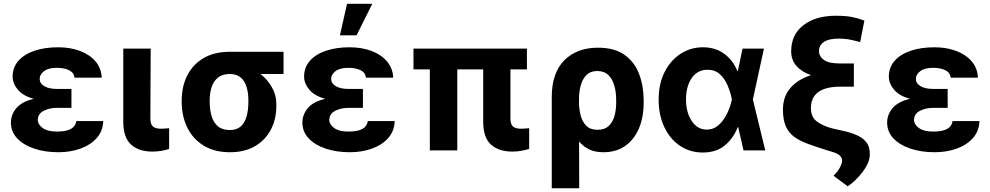

<svg xmlns="http://www.w3.org/2000/svg" viewBox="-20 -806 5306 1029"><path d="M362.9 -285.9V-228H285.5Q245.7 -228 214.5 -212.2Q183.2 -196.4 182.5 -163Q183.2 -138.1 209.3 -119.5Q235.4 -100.9 284.8 -100.9Q335.6 -100.9 360.4 -115.2Q385.3 -129.6 389.2 -157.3H533.4Q531.2 -102.3 497.3 -65Q463.4 -27.7 409.4 -8.9Q355.5 9.9 292.6 9.9Q221.2 9.9 163.5 -9.4Q105.8 -28.8 72.3 -64.3Q38.7 -99.8 38.4 -148.4Q38.7 -192.5 68 -226.9Q97.3 -261.4 160.5 -276.3Q103.3 -292.3 75.6 -325.3Q47.9 -358.3 47.6 -395.6Q47.9 -446 79.4 -481Q110.8 -516 165.8 -534.3Q220.9 -552.6 291.9 -552.6Q356.2 -552.6 408.2 -533.2Q460.2 -513.8 491.5 -477.5Q522.7 -441.1 525.2 -389.9H379.3Q376.1 -416.9 350.3 -429.7Q324.6 -442.5 284.4 -442.5Q239.3 -442.5 216.1 -424.7Q192.8 -407 192.5 -383.5Q192.8 -359 217.2 -344.3Q241.5 -329.5 285.5 -329.5H362.9Z M640.6 -545.5H787.6L785.9 -170.8Q786.2 -138.1 800.8 -127.1Q815.3 -116.1 843.4 -116.1Q857.6 -116.1 867.9 -117.2Q878.2 -118.3 886.4 -119V-7.8Q867.9 -1.4 844.8 2.5Q821.7 6.4 796.5 6.4Q724.8 6.4 683.1 -30.5Q641.3 -67.5 640.6 -152.7Z M953.8 -258.5V-269.9Q954.2 -343.4 983.8 -402Q1013.5 -460.6 1070.8 -494.5Q1128.2 -528.4 1210.9 -528.4H1499.6V-409.4H1376.1Q1412.6 -381 1437 -339Q1461.3 -296.9 1460.9 -248.6V-238.6Q1461.3 -168.7 1432.2 -112.4Q1403.1 -56.1 1347.5 -23.1Q1291.9 9.9 1212.4 9.9Q1129.6 9.9 1071.9 -25.4Q1014.2 -60.7 984.2 -121.4Q954.2 -182.2 953.8 -258.5ZM1103.7 -269.9V-258.5Q1104 -217.3 1114.2 -183.2Q1124.3 -149.1 1147.9 -129.1Q1171.5 -109 1212.4 -109Q1249.3 -109 1271 -129.1Q1292.6 -149.1 1301.8 -183.2Q1311.1 -217.3 1311.1 -258.5V-269.9Q1311.1 -307.5 1301.7 -339.3Q1292.3 -371.1 1270.4 -390.3Q1248.6 -409.4 1210.9 -409.4Q1171.9 -409.4 1148.3 -390.3Q1124.6 -371.1 1114.3 -339.3Q1104 -307.5 1103.7 -269.9Z M1925.1 -285.9V-228H1847.7Q1807.9 -228 1776.6 -212.2Q1745.4 -196.4 1744.7 -163Q1745.4 -138.1 1771.5 -119.5Q1797.6 -100.9 1846.9 -100.9Q1897.7 -100.9 1922.6 -115.2Q1947.4 -129.6 1951.3 -157.3H2095.5Q2093.4 -102.3 2059.5 -65Q2025.6 -27.7 1971.6 -8.9Q1917.6 9.9 1854.8 9.9Q1783.4 9.9 1725.7 -9.4Q1668 -28.8 1634.4 -64.3Q1600.9 -99.8 1600.5 -148.4Q1600.9 -192.5 1630.1 -226.9Q1659.4 -261.4 1722.7 -276.3Q1665.5 -292.3 1637.8 -325.3Q1610.1 -358.3 1609.7 -395.6Q1610.1 -446 1641.5 -481Q1672.9 -516 1728 -534.3Q1783 -552.6 1854 -552.6Q1918.3 -552.6 1970.3 -533.2Q2022.4 -513.8 2053.6 -477.5Q2084.9 -441.1 2087.4 -389.9H1941.4Q1938.2 -416.9 1912.5 -429.7Q1886.7 -442.5 1846.6 -442.5Q1801.5 -442.5 1778.2 -424.7Q1755 -407 1754.6 -383.5Q1755 -359 1779.3 -344.3Q1803.6 -329.5 1847.7 -329.5H1925.1ZM1801.8 -616.8 1839.8 -785.5H1975.1L1891 -616.8Z M2804 -545.5V-433.9H2715.6V-170.8Q2715.9 -138.1 2730.3 -127.1Q2744.7 -116.1 2773.4 -116.1Q2785.9 -116.1 2796.9 -117.2Q2807.9 -118.3 2816.1 -119V-7.8Q2797.2 -2.1 2774.5 2.1Q2751.8 6.4 2725.5 6.4Q2653.8 6.4 2611.9 -30.5Q2570 -67.5 2569.6 -152.7V-433.9H2430.8V0H2283.7V-433.9H2196V-545.5Z M2937.1 203.1V-288.4Q2937.5 -415.1 3004.4 -482.8Q3071.4 -550.4 3184.7 -550.4Q3274.1 -550.4 3327.9 -511.5Q3381.7 -472.7 3405.7 -408.2Q3429.7 -343.8 3429.7 -267V-257.1Q3429.7 -176.8 3403.8 -116.8Q3377.8 -56.8 3329.7 -23.4Q3281.6 9.9 3214.1 9.9Q3169.7 9.9 3138 -5.1Q3106.2 -20.2 3083.5 -47.9L3084.2 203.1ZM3083.1 -251.8Q3083.8 -219.1 3092.2 -186.6Q3100.5 -154.1 3121.8 -132.3Q3143.1 -110.4 3182.5 -110.4Q3221.6 -110.4 3243.4 -132.1Q3265.3 -153.8 3274 -187.5Q3282.7 -221.2 3282.3 -257.1V-267Q3282.7 -309.3 3272.9 -345.3Q3263.1 -381.4 3240.8 -403.4Q3218.4 -425.4 3180.4 -425.4Q3144.9 -425.4 3123.6 -404.5Q3102.3 -383.5 3092.7 -349.3Q3083.1 -315 3083.1 -274.5Z M3745 11.4Q3676.5 11 3623.4 -25.2Q3570.3 -61.4 3540.1 -125.4Q3509.9 -189.3 3509.9 -272.7Q3509.9 -355.8 3541.4 -418.9Q3572.8 -481.9 3626.8 -517.2Q3680.8 -552.6 3747.5 -552.6Q3813.6 -552.6 3861.3 -517.8Q3909.1 -483 3931.8 -424.7H3934.3L3959.5 -545.5H4074.2L4014.9 -272.7L4081.3 0H3964.8L3936.4 -124.3H3933.6Q3911.6 -66.4 3865.4 -27.3Q3819.2 11.7 3745 11.4ZM3902.7 -272.7 3902.3 -274.1Q3895.2 -310 3880.1 -346.6Q3865.1 -383.2 3838.8 -407.7Q3812.5 -432.2 3772 -432.2Q3718 -432.2 3687.3 -387.6Q3656.6 -343 3656.6 -273.8Q3656.6 -203.5 3687.3 -157.5Q3718 -111.5 3767.4 -111.5Q3805.4 -111.5 3833.1 -137.3Q3860.8 -163 3878 -200.1Q3895.2 -237.2 3902.3 -271.3Z M4612.6 -695.7 4589.8 -580.6Q4549.7 -591.3 4527 -595.2Q4504.3 -599.1 4476.2 -599.1Q4421.5 -599.1 4395.4 -581.1Q4369.3 -563.2 4369.3 -532.3Q4369.3 -504.3 4395.2 -485.1Q4421.2 -465.9 4480.5 -465.9H4556.1V-341.6H4484.7Q4326 -341.6 4326 -225.9Q4326 -176.5 4361.5 -152.3Q4397 -128.2 4446 -116.5L4495.4 -105.5Q4535.2 -96.9 4568.7 -83.1Q4602.3 -69.2 4622.5 -44.2Q4642.8 -19.2 4641.7 23.8Q4641.3 52.2 4623.4 84.2Q4605.5 116.1 4578.3 144.9Q4551.1 173.7 4523.4 192.5L4447.1 136Q4471.2 112.2 4482.2 90.2Q4493.3 68.2 4493.3 54.7Q4493.3 39.8 4480.6 27.7Q4468 15.6 4438.9 7.5L4407 -2.5Q4352.3 -19.5 4309.5 -35.2Q4266.7 -50.8 4236.9 -72.4Q4207 -94.1 4191.6 -128.9Q4176.1 -163.7 4176.1 -218.8Q4176.1 -287.3 4215.4 -333.8Q4254.6 -380.3 4326.7 -403.1Q4276.3 -420.8 4248.2 -452.8Q4220.2 -484.7 4220.2 -531.2Q4220.2 -620.4 4285.7 -671Q4351.2 -721.6 4460.2 -721.6Q4510.3 -721.6 4544.2 -715.2Q4578.1 -708.8 4612.6 -695.7Z M5058.9 -285.9V-228H4981.5Q4941.8 -228 4910.5 -212.2Q4879.3 -196.4 4878.6 -163Q4879.3 -138.1 4905.4 -119.5Q4931.5 -100.9 4980.8 -100.9Q5031.6 -100.9 5056.5 -115.2Q5081.3 -129.6 5085.2 -157.3H5229.4Q5227.3 -102.3 5193.4 -65Q5159.4 -27.7 5105.5 -8.9Q5051.5 9.9 4988.6 9.9Q4917.3 9.9 4859.6 -9.4Q4801.8 -28.8 4768.3 -64.3Q4734.7 -99.8 4734.4 -148.4Q4734.7 -192.5 4764 -226.9Q4793.3 -261.4 4856.5 -276.3Q4799.4 -292.3 4771.7 -325.3Q4744 -358.3 4743.6 -395.6Q4744 -446 4775.4 -481Q4806.8 -516 4861.9 -534.3Q4916.9 -552.6 4987.9 -552.6Q5052.2 -552.6 5104.2 -533.2Q5156.2 -513.8 5187.5 -477.5Q5218.8 -441.1 5221.2 -389.9H5075.3Q5072.1 -416.9 5046.3 -429.7Q5020.6 -442.5 4980.5 -442.5Q4935.4 -442.5 4912.1 -424.7Q4888.8 -407 4888.5 -383.5Q4888.8 -359 4913.2 -344.3Q4937.5 -329.5 4981.5 -329.5H5058.9Z"/></svg>

Font: Inter UI
Style: Bold
Weight: 700
Designer: Rasmus Andersson
Foundry: rsms
Version: 3.2;8d6f07862